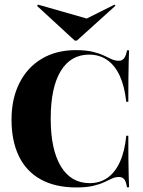

<svg xmlns="http://www.w3.org/2000/svg" viewBox="-20 -799 619 830"><path d="M310.5 11.3Q217.7 11.3 154.8 -24.2Q91.9 -59.7 60.9 -125.4Q29.8 -191.1 29.8 -281.5Q29.8 -372.6 64.1 -440.3Q98.4 -508.1 160.9 -545.2Q223.4 -582.3 307.3 -582.3Q350.8 -582.3 379.8 -575.4Q408.9 -568.5 428.2 -559.3Q447.6 -550 462.5 -543.1Q477.4 -536.3 494.4 -536.3Q508.1 -536.3 516.5 -547.2Q525 -558.1 529 -581.5H537.9Q537.1 -558.1 536.3 -529.8Q535.5 -501.6 535.1 -460.9Q534.7 -420.2 534.7 -358.9H525.8Q518.5 -425.8 497.6 -471.4Q476.6 -516.9 443.1 -539.9Q409.7 -562.9 365.3 -562.9Q285.5 -562.9 242.3 -491.5Q199.2 -420.2 199.2 -286.3Q199.2 -152.4 243.1 -79.8Q287.1 -7.3 367.7 -7.3Q411.3 -7.3 444.4 -30.2Q477.4 -53.2 498.4 -99.2Q519.4 -145.2 525.8 -212.1H534.7Q534.7 -152.4 535.1 -111.7Q535.5 -71 536.3 -42.3Q537.1 -13.7 537.9 10.5H529Q525 -14.5 516.9 -24.2Q508.9 -33.9 493.5 -33.9Q478.2 -33.9 463.7 -27Q449.2 -20.2 430.2 -11.3Q411.3 -2.4 382.7 4.4Q354 11.3 310.5 11.3ZM475 -779 479 -774.2 312.1 -623.4H303.2L140.3 -773.4L144.4 -779L381.5 -711.3L296 -689.5Z"/></svg>

Font: Playfair 144pt SemiCondensed Black
Style: Regular
Weight: 900
Width: 4
Designer: Claus Eggers Sørensen
Foundry: Claus Eggers Sørensen
Version: Version 2.203